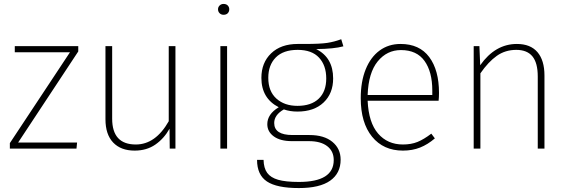

<svg xmlns="http://www.w3.org/2000/svg" viewBox="-20 -754 2891 974"><path d="M377 -493 72 -31H371L368 0H30V-28L335 -489H55V-520H377Z M870 0H841L840 -101Q812 -51 768 -20.5Q724 10 663 10Q593 10 554 -31Q515 -72 515 -149V-520H549V-152Q549 -21 669 -21Q769 -21 836 -139V-520H870Z M1132 0H1098V-520H1132ZM1143 -707Q1143 -695 1135.5 -687Q1128 -679 1114 -679Q1102 -679 1094 -687Q1086 -695 1086 -707Q1086 -718 1094 -726Q1102 -734 1114 -734Q1128 -734 1135.5 -726Q1143 -718 1143 -707Z M1722 -519Q1675 -506 1584 -505Q1670 -462 1670 -356Q1670 -280 1621.5 -234Q1573 -188 1489 -188Q1451 -188 1420 -199Q1371 -171 1371 -130Q1371 -69 1464 -69H1550Q1624 -69 1666 -34.5Q1708 0 1708 56Q1708 125 1655 162.5Q1602 200 1496 200Q1384 200 1334 166.5Q1284 133 1284 57H1317Q1318 99 1335.5 123Q1353 147 1391 158Q1429 169 1496 169Q1673 169 1673 58Q1673 13 1640 -12.5Q1607 -38 1547 -38H1461Q1402 -38 1369 -62Q1336 -86 1336 -124Q1336 -175 1394 -210Q1306 -255 1306 -359Q1306 -436 1355.5 -483.5Q1405 -531 1490 -531H1525Q1605 -531 1640.5 -536.5Q1676 -542 1711 -555ZM1341 -359Q1341 -291 1382 -254Q1423 -217 1489 -217Q1559 -217 1597 -253.5Q1635 -290 1635 -356Q1635 -422 1598.5 -461.5Q1562 -501 1490 -501Q1417 -501 1379 -462.5Q1341 -424 1341 -359Z M2205 -243H1845Q1850 -132 1898 -76.5Q1946 -21 2024 -21Q2066 -21 2098 -34Q2130 -47 2168 -76L2186 -52Q2150 -21 2111 -5.5Q2072 10 2024 10Q1925 10 1867.5 -60.5Q1810 -131 1810 -256Q1810 -340 1835 -402Q1860 -464 1905.5 -497.5Q1951 -531 2012 -531Q2108 -531 2157.5 -464.5Q2207 -398 2207 -283Q2207 -261 2205 -243ZM2173 -295Q2173 -390 2133.5 -445Q2094 -500 2014 -500Q1943 -500 1896 -442.5Q1849 -385 1845 -272H2173Z M2742 -371V0H2708V-366Q2708 -435 2681 -468Q2654 -501 2599 -501Q2543 -501 2500 -470.5Q2457 -440 2417 -382V0H2383V-520H2412L2416 -423Q2492 -531 2602 -531Q2671 -531 2706.5 -489.5Q2742 -448 2742 -371Z"/></svg>

Font: FiraGO UltraLight
Style: Regular
Weight: 200
Designer: bBox Type
Foundry: bBox Type GmbH
Version: Version 1.001